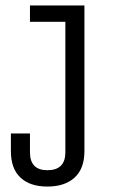

<svg xmlns="http://www.w3.org/2000/svg" viewBox="-20 -670 420 705"><path d="M90 -650H290V-115Q290 -51 254 -18Q218 15 154 15Q90 15 55 -18Q20 -51 20 -115V-180H90V-111Q90 -45 154 -45Q220 -45 220 -111V-590H90Z"/></svg>

Font: Unica One
Style: Regular
Weight: 400
Designer: Eduardo Rodriguez Tunni
Foundry: Eduardo Rodriguez Tunni
Version: Version 1.001